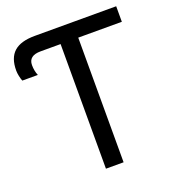

<svg xmlns="http://www.w3.org/2000/svg" viewBox="-130 -817 837 919"><g transform="rotate(-20 288.0 -357.0)"><path d="M252.9 -634.8V0H342.8V-634.8H564.9V-713.9H150.9C54.7 -713.9 9.8 -674.3 9.8 -587.9C9.8 -571.8 15.1 -546.9 21 -533.2H100.1C93.3 -549.3 89.8 -566.9 89.8 -586.9C89.8 -618.7 110.4 -634.8 150.9 -634.8Z"/></g></svg>

Font: Noto Reveo Sans
Style: Regular
Weight: 400
Designer: Monotype Design team
Foundry: Monotype Imaging Inc.
Version: Version 1.04